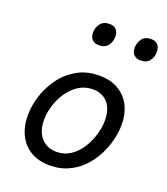

<svg xmlns="http://www.w3.org/2000/svg" viewBox="-147 -897 883 1018"><g transform="rotate(20 294.5 -388.0)"><path d="M253 19Q190 19 145 -7.5Q100 -34 76.5 -82Q53 -130 53 -192Q53 -247 71.5 -304Q90 -361 126 -410Q162 -459 215.5 -489Q269 -519 339 -519Q402 -519 446.5 -493Q491 -467 514.5 -421Q538 -375 538 -314Q538 -272 526.5 -226Q515 -180 492 -136Q469 -92 435 -57.5Q401 -23 355 -2Q309 19 253 19ZM261 -61Q306 -61 340.5 -84.5Q375 -108 398.5 -145Q422 -182 434.5 -224.5Q447 -267 447 -306Q447 -348 433 -377.5Q419 -407 393 -423Q367 -439 332 -439Q287 -439 251.5 -416Q216 -393 191.5 -356.5Q167 -320 154.5 -278Q142 -236 142 -198Q142 -155 157 -124.5Q172 -94 198.5 -77.5Q225 -61 261 -61ZM278 -669Q256 -669 242 -682.5Q228 -696 228 -722Q228 -751 245 -773Q262 -795 297 -795Q319 -795 333 -781.5Q347 -768 347 -741Q347 -713 330.5 -691Q314 -669 278 -669ZM513 -669Q491 -669 477 -682.5Q463 -696 463 -722Q463 -751 479.5 -773Q496 -795 531 -795Q553 -795 567 -781.5Q581 -768 581 -741Q582 -713 565.5 -691Q549 -669 513 -669Z"/></g></svg>

Font: Playwrite IS
Style: Regular
Weight: 400
Designer: Veronika Burian, José Scaglione
Foundry: TypeTogether
Version: Version 1.002